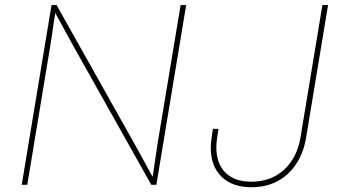

<svg xmlns="http://www.w3.org/2000/svg" viewBox="-20 -748 1370 777"><path d="M67.9 0 188.5 -727.5H209L519 -175.3Q533.7 -149.9 547.4 -124.5Q561 -99.1 574.7 -74Q588.4 -48.8 602.5 -23.4H596.2Q600.6 -48.8 604 -74Q607.4 -99.1 611.3 -124.5Q615.2 -149.9 619.1 -175.3L710.9 -727.5H733.4L612.8 0H592.3L282.7 -551.3Q268.6 -576.7 254.6 -602.1Q240.7 -627.4 227.1 -652.8Q213.4 -678.2 199.2 -703.6H205.1Q200.7 -678.2 197 -652.8Q193.4 -627.4 189.7 -602.1Q186 -576.7 181.6 -551.3L90.3 0ZM998 9.8Q920.4 9.8 876.7 -32.7Q833 -75.2 833 -149.9Q833 -156.7 833.5 -165.3Q834 -173.8 835.9 -188.2Q837.9 -202.6 841.8 -226.6H864.3Q860.4 -202.6 858.4 -188.5Q856.4 -174.3 856 -166.3Q855.5 -158.2 855.5 -151.4Q855.5 -86.4 892.1 -49.6Q928.7 -12.7 997.1 -12.7Q1076.2 -12.7 1129.4 -61Q1182.6 -109.4 1196.3 -193.4L1284.7 -727.5H1307.6L1219.2 -193.4Q1204.1 -99.6 1145.3 -44.9Q1086.4 9.8 998 9.8Z"/></svg>

Font: Inter Thin
Style: Italic
Weight: 250
Italic angle: -9.3988°
Designer: Rasmus Andersson
Foundry: rsms
Version: Version 4.001;git-66647c0bb